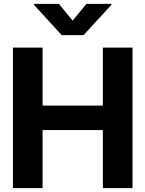

<svg xmlns="http://www.w3.org/2000/svg" viewBox="-20 -974 753 994"><path d="M46.9 0V-727.5H200.4V-427.3H512.5V-727.5H666V0H512.5V-300.6H200.4V0ZM285 -953.9 356.2 -867.2 427.1 -953.9H556.4V-948.6L412.5 -792H299.6L156.1 -948.6V-953.9Z"/></svg>

Font: Inter Tight
Style: Regular
Weight: 400
Designer: Rasmus Andersson
Foundry: rsms
Version: Version 3.002